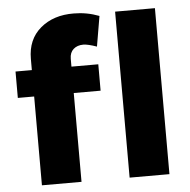

<svg xmlns="http://www.w3.org/2000/svg" viewBox="-53 -803 848 855"><g transform="rotate(-5 371.0 -375.0)"><path d="M100 -565Q100 -652 158.5 -701.5Q217 -751 308 -750Q366 -750 421 -729L398 -594Q358 -608 338 -608Q311 -608 294 -593Q277 -578 277 -550V-515H397V-397H277V0H100V-397H27V-515H100ZM492 -742H670V0H492Z"/></g></svg>

Font: Montserrat arm
Style: Bold
Weight: 700
Designer: Julieta Ulanovsky
Foundry: Julieta Ulanovsky
Version: Version 6.000;PS 006.000;hotconv 1.0.88;makeotf.lib2.5.64775